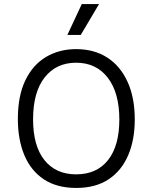

<svg xmlns="http://www.w3.org/2000/svg" viewBox="-20 -914 751 946"><path d="M356 12Q260 12 196 -30.5Q132 -73 100 -149.5Q68 -226 68 -328Q68 -442 105 -518.5Q142 -595 207 -633.5Q272 -672 355 -672Q443 -672 507.5 -631Q572 -590 608 -512Q644 -434 644 -325Q644 -225 611.5 -149Q579 -73 515 -30.5Q451 12 356 12ZM355 -55Q457 -55 512.5 -125.5Q568 -196 568 -325Q568 -457 511 -531Q454 -605 355 -605Q257 -605 200 -532.5Q143 -460 143 -326Q143 -195 199 -125Q255 -55 355 -55ZM378 -742H312L383 -894H468Z"/></svg>

Font: Bricolage Grotesque 12pt Light
Style: Regular
Weight: 300
Designer: Mathieu Triay
Foundry: Atelier Triay
Version: Version 1.001; ttfautohint (v1.8.4.7-5d5b);gftools[0.9.33.de